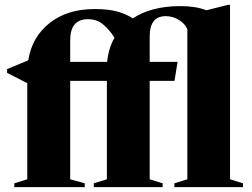

<svg xmlns="http://www.w3.org/2000/svg" viewBox="-20 -765 1032 785"><path d="M326.5 0H38.5V-15.5L91.5 -32V-425L9 -467V-482.5L95.5 -518.5Q111 -614.5 183.2 -671.2Q255.5 -728 366.5 -728Q423 -728 459.8 -717.8Q496.5 -707.5 523 -690Q560 -714.5 608.5 -727.2Q657 -740 716 -740Q747.5 -740 773 -736.2Q798.5 -732.5 824 -723L911 -745H920.5V-32L973.5 -15.5V0H693V-15.5L746 -32V-645Q737.5 -667 712.2 -683Q687 -699 657.5 -699Q592 -699 592 -616V-512H706L693.5 -434.5H592V-32L645 -15.5V0H363.5V-15.5L417 -32V-434.5H267V-32L326.5 -15.5ZM267 -600.5V-512H418Q423.5 -567 448 -611Q427 -644 401.5 -665.2Q376 -686.5 339.5 -686.5Q267 -686.5 267 -600.5Z"/></svg>

Font: Newsreader Display
Style: Bold
Weight: 700
Designer: Hugues Gentile
Foundry: Production Type
Version: Version 1.001